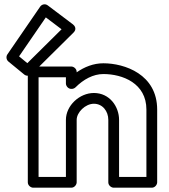

<svg xmlns="http://www.w3.org/2000/svg" viewBox="-20 -847 785 892"><path d="M68.6 -585.2 192.9 -766.2 266 -711 107 -553.6ZM14.4 -594.5C7.3 -584.3 9.1 -569.3 19.1 -561.1L92.7 -500.7C101.8 -493.2 116.9 -493 126.2 -502.2L321.7 -695.8C338 -711.9 327 -727.6 319.2 -733.5L202.1 -821.8C189.6 -831.3 173.9 -826.8 166.5 -816ZM336.2 0V-290C336.2 -325.3 376.6 -365 416.2 -365C456.4 -365 483.2 -330.7 483.2 -290V0C483.2 15.1 497.5 25 508.2 25H685.2C700.3 25 710.2 10.7 710.2 0V-338C710.2 -501.7 559 -553 460.2 -553C414 -553 372 -535.9 336.2 -511V-513C336.2 -528.1 321.9 -538 311.2 -538H134.2C119.1 -538 109.2 -523.7 109.2 -513V0C109.2 15.1 123.5 25 134.2 25H311.2C326.3 25 336.2 10.7 336.2 0ZM286.2 -25H159.2V-488H286.2V-459C286.2 -448.3 296.1 -434 311.2 -434H313.2C318.7 -434 326.1 -436.5 330.9 -441.3C367.9 -478.3 413.1 -503 460.2 -503C549.3 -503 660.2 -460.3 660.2 -338V-25H533.2V-290C533.2 -351.3 489.9 -415 416.2 -415C349.7 -415 286.2 -356.7 286.2 -290Z"/></svg>

Font: Hussar Ekologiczny
Style: Regular
Weight: 400
Foundry: Cannot Into Space Fonts
Version: Version 0.97